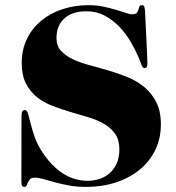

<svg xmlns="http://www.w3.org/2000/svg" viewBox="-20 -714 688 750"><path d="M64 -261.2Q64 -274.4 67.6 -279.3Q71.3 -284.2 76.7 -284.2Q85.4 -284.2 89.6 -269.8Q93.8 -255.4 99.6 -231.7Q105.5 -208 116 -177.5Q126.5 -147 148.4 -115.2Q184.6 -62 228.3 -34.9Q272 -7.8 322.8 -7.8Q347.7 -7.8 369.9 -15.4Q392.1 -22.9 409.2 -38.3Q426.3 -53.7 436.3 -76.7Q446.3 -99.6 446.3 -130.9Q446.3 -167.5 429.9 -190.9Q413.6 -214.4 386.7 -230Q359.9 -245.6 325.4 -255.9Q291 -266.1 255.4 -276.6Q219.7 -287.1 185.3 -300.3Q150.9 -313.5 124.3 -334.7Q97.7 -356 81.3 -387.9Q64.9 -419.9 64.9 -467.8Q64.9 -521 85.7 -563Q106.4 -605 142.1 -634Q177.7 -663.1 225.1 -678.5Q272.5 -693.8 325.7 -693.8Q356.4 -693.8 383.3 -688.2Q410.2 -682.6 432.1 -676Q454.1 -669.4 470.5 -663.8Q486.8 -658.2 496.6 -658.2Q509.8 -658.2 514.2 -663.8Q518.6 -669.4 520.5 -676Q522.5 -682.6 524.4 -688.2Q526.4 -693.8 534.7 -693.8Q541.5 -693.8 543.5 -688.5Q545.4 -683.1 546.4 -671.9Q549.3 -610.8 551.3 -572.3Q553.2 -533.7 554.2 -511.2Q555.2 -488.8 555.4 -478.5Q555.7 -468.3 555.7 -463.9Q555.7 -456.5 553.5 -452.4Q551.3 -448.2 543.5 -448.2Q540 -448.2 537.6 -451.4Q535.2 -454.6 532.7 -460.4Q530.3 -466.3 527.3 -474.9Q524.4 -483.4 519.5 -494.1Q507.3 -522.5 488.8 -553.5Q470.2 -584.5 445.3 -610.4Q420.4 -636.2 388.7 -653.1Q356.9 -669.9 317.4 -669.9Q261.7 -669.9 231.2 -641.8Q200.7 -613.8 200.7 -564.9Q200.7 -534.7 218.3 -515.4Q235.8 -496.1 264.4 -482.7Q293 -469.2 329.6 -459.5Q366.2 -449.7 404.5 -438.5Q442.9 -427.2 479.5 -412.1Q516.1 -397 544.7 -373Q573.2 -349.1 590.8 -314.2Q608.4 -279.3 608.4 -228Q608.4 -172.4 586.2 -127.4Q564 -82.5 524.7 -50.5Q485.4 -18.6 432.1 -1.2Q378.9 16.1 316.4 16.1Q280.3 16.1 249.8 10.5Q219.2 4.9 194.3 -2Q169.4 -8.8 149.9 -14.4Q130.4 -20 115.7 -20Q103.5 -20 97.9 -14.4Q92.3 -8.8 89.4 -2Q86.4 4.9 84 10.5Q81.5 16.1 75.7 16.1Q69.3 16.1 66.4 11.7Q63.5 7.3 63.5 -3.9Z"/></svg>

Font: XB Zar
Style: Bold
Weight: 700
Designer: Behnam
Foundry: Irmug
Version: Version 8.005 2009